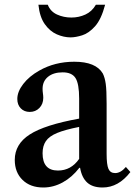

<svg xmlns="http://www.w3.org/2000/svg" viewBox="-20 -802 585 832"><path d="M167.5 10.5Q111.5 10.5 77.8 -22.2Q44 -55 44 -109Q44 -177.5 108.8 -219.2Q173.5 -261 323 -288V-374.5Q323 -439 307.2 -463.8Q291.5 -488.5 251.5 -488.5Q211.5 -488.5 188 -469.2Q164.5 -450 164.5 -417Q164.5 -407 166 -397Q167.5 -387 167.5 -378Q167.5 -351.5 150.8 -334.2Q134 -317 109 -317Q85 -317 70 -332.5Q55 -348 55 -373Q55 -405 80.8 -438.2Q106.5 -471.5 150 -496Q217.5 -534.5 302 -534.5Q395.5 -534.5 425.5 -483.5Q434.5 -465.5 438.2 -438.5Q442 -411.5 442 -352.5V-135.5Q442 -88.5 450 -70.2Q458 -52 479 -52Q503 -52 525.5 -78.5L545 -56.5Q493.5 10.5 424.5 10.5Q381.5 10.5 358 -10.8Q334.5 -32 327 -75H324Q292.5 -34 252 -11.8Q211.5 10.5 167.5 10.5ZM231 -63Q288 -63 323 -113.5V-252Q262 -240 227.5 -225.8Q193 -211.5 178.8 -190.5Q164.5 -169.5 164.5 -138Q164.5 -63 231 -63ZM286 -640Q256.5 -640 226.2 -653.2Q196 -666.5 174 -697.5Q152 -728.5 146.5 -781.5H187Q198.5 -752 227.2 -739Q256 -726 289.5 -726Q321.5 -726 350 -739Q378.5 -752 395.5 -781.5H435.5Q419 -718.5 392 -688.2Q365 -658 336.2 -649Q307.5 -640 286 -640Z"/></svg>

Font: Libre Caslon Text Medium
Style: Regular
Weight: 500
Designer: Pablo Impallari, Rodrigo Fuenzalida, Katja Schimmel
Foundry: Pablo Impallari, Rodrigo Fuenzalida
Version: Version 2.000